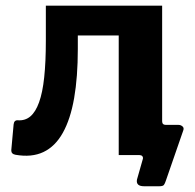

<svg xmlns="http://www.w3.org/2000/svg" viewBox="-20 -550 691 681"><path d="M491.1 110.6Q461.6 110.6 465.8 87L486.8 13.3Q488 7.6 484.6 3.8Q481.1 0 474.2 0H435.6V-107H555.1V-119.7Q555.1 -107 568.5 -107H613.7Q621.1 -107 627.3 -101.7Q633.6 -96.4 629.8 -86.8L568.4 90.5Q565 100.9 561.5 105.7Q558 110.6 545.1 110.6ZM34.7 -1.1Q19.7 -3.9 20 -17.1L28.3 -108.7Q30 -124.1 42.8 -123.4Q68.9 -121.4 87.5 -137Q106.2 -152.7 118.6 -187.2Q131.1 -221.8 136.8 -276Q142.6 -330.3 142.6 -405.4V-530H555.1V0H401.1V-424.3H256V-376.2Q256 -277 243 -202.1Q229.9 -127.2 202.8 -78.9Q175.8 -30.5 133.9 -10.7Q92 9.1 34.7 -1.1Z"/></svg>

Font: Libre Franklin Thin
Style: Regular
Weight: 100
Designer: Pablo Impallari, Rodrigo Fuenzalida, Nhung Nguyen
Foundry: Impallari Type
Version: Version 3.000